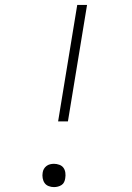

<svg xmlns="http://www.w3.org/2000/svg" viewBox="-20 -755 540 783"><path d="M217 -260 295 -735H335L257 -260ZM200 8Q189 8 178.5 4Q168 0 162 -8.5Q156 -17 154 -28.5Q152 -40 154 -51Q155 -59 159 -66Q163 -73 169.5 -78Q176 -83 184 -85Q192 -87 200 -87Q211 -87 222 -83Q233 -79 239 -70.5Q245 -62 246.5 -50.5Q248 -39 246 -28Q245 -20 241.5 -12.5Q238 -5 231 -0.5Q224 4 216 6Q208 8 200 8Z"/></svg>

Font: Iosevka Term Curly XLt Obl
Style: Regular
Weight: 200
Italic angle: -9°
Designer: Belleve Invis
Foundry: Belleve Invis
Version: Version 32.3.0